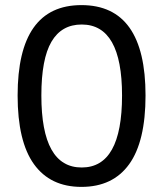

<svg xmlns="http://www.w3.org/2000/svg" viewBox="-20 -726 639 752"><path d="M49 -352Q49 -706 299 -706Q550 -706 550 -352Q550 -172 486 -83Q422 6 299 6Q177 6 113 -83Q49 -172 49 -352ZM458 -352Q458 -630 300 -630Q221 -630 181.5 -562.5Q142 -495 142 -352Q142 -70 300 -70Q458 -70 458 -352Z"/></svg>

Font: Asap Condensed
Style: Regular
Weight: 400
Designer: Pablo Cosgaya
Foundry: Omnibus-Type
Version: Version 1.010; ttfautohint (v1.8)